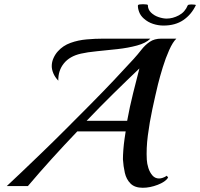

<svg xmlns="http://www.w3.org/2000/svg" viewBox="-20 -881 947 909"><path d="M656 8Q618 8 598 -12Q578 -32 571 -63Q564 -94 562 -127Q562 -146 564 -172Q566 -198 569.5 -222.5Q573 -247 575 -259H346Q282 -192 224.5 -128.5Q167 -65 112 0H12Q38 -24 80.5 -64.5Q123 -105 177 -157Q231 -209 289.5 -267.5Q348 -326 407 -385.5Q466 -445 518.5 -500.5Q571 -556 612 -601Q632 -623 649.5 -645.5Q667 -668 689 -683Q711 -698 743 -698H815Q798 -682 781 -644Q764 -606 750.5 -562Q737 -518 728 -482Q715 -428 701.5 -365Q688 -302 680 -240Q672 -178 675 -125Q676 -106 682.5 -85.5Q689 -65 701.5 -50.5Q714 -36 733 -36Q750 -36 770 -49L776 -40Q763 -20 726.5 -6Q690 8 656 8ZM256 -499Q240 -516 232.5 -534Q225 -552 225 -568Q225 -588 233.5 -606.5Q242 -625 254 -638Q278 -665 314 -678Q350 -691 390.5 -694.5Q431 -698 468 -698H692Q671 -677 628.5 -665.5Q586 -654 536 -648.5Q486 -643 439.5 -638.5Q393 -634 363 -627Q310 -615 282.5 -581Q255 -547 256 -499ZM390 -309H582Q594 -375 610.5 -441Q627 -507 640 -557Q579 -499 515.5 -436.5Q452 -374 390 -309ZM754 -760Q729 -760 704.5 -768Q680 -776 661 -793Q645 -807 638.5 -825Q632 -843 633 -856Q634 -859 641 -860Q648 -861 657 -861Q666 -861 673 -860Q680 -859 680 -857Q680 -836 695 -821.5Q710 -807 731 -800Q752 -793 769 -793Q798 -793 827 -808.5Q856 -824 869 -856Q870 -858 875 -859Q880 -860 886 -860Q894 -860 901.5 -859Q909 -858 907 -856Q886 -812 848 -786Q810 -760 754 -760Z"/></svg>

Font: Playball
Style: Regular
Weight: 400
Designer: Robert E. Leuschke
Foundry: Robert E. Leuschke
Version: Version 1.010